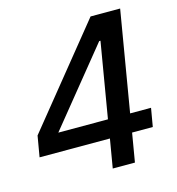

<svg xmlns="http://www.w3.org/2000/svg" viewBox="-105 -788 809 878"><g transform="rotate(-15 300.0 -349.0)"><path d="M426 0 449 -136H547L562 -223H463L543 -698H403L28 -235L11 -136H344L321 0ZM412 -579H418L358 -223H123Z"/></g></svg>

Font: IBM Mono Medium
Style: Italic
Weight: 500
Italic angle: -9°
Monospace: yes
Designer: Mike Abbink, Paul van der Laan, Pieter van Rosmalen
Foundry: Bold Monday
Version: Version 2.3